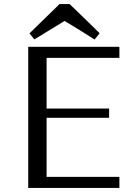

<svg xmlns="http://www.w3.org/2000/svg" viewBox="-20 -932 642 952"><path d="M120 -700V0H572V-55H211V-348H521V-394H211V-645H572V-700ZM300 -828Q300 -828 311 -821.5Q322 -815 338.5 -805Q355 -795 374.5 -783Q394 -771 410.5 -760.5Q427 -750 438 -743Q449 -736 449 -736L474 -767Q474 -767 463 -778Q452 -789 435.5 -805Q419 -821 399.5 -840Q380 -859 363.5 -875Q347 -891 336 -901.5Q325 -912 325 -912H275Q275 -912 264 -901Q253 -890 236.5 -874Q220 -858 200.5 -839Q181 -820 164.5 -804Q148 -788 137 -777Q126 -766 126 -767L150 -737Q150 -737 161.5 -743.5Q173 -750 189.5 -760.5Q206 -771 225.5 -782.5Q245 -794 261.5 -804.5Q278 -815 289 -821.5Q300 -828 300 -828Z"/></svg>

Font: Tenor Sans
Style: Regular
Weight: 400
Designer: Denis Masharov
Foundry: Denis Masharov
Version: Version 1.1